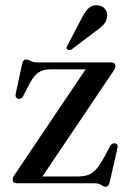

<svg xmlns="http://www.w3.org/2000/svg" viewBox="-20 -695 488 728"><path d="M407 -421 131.5 -12 114.5 -26H275.5Q298.5 -26 314.5 -31.8Q330.5 -37.5 344.5 -53.2Q358.5 -69 375.5 -99.5L397.5 -141Q401.5 -147.5 406.2 -150Q411 -152.5 416 -151.5Q422 -150.5 424.5 -146Q427 -141.5 425.5 -134L396 -5Q393.5 5 390 9Q386.5 13 381 13Q373 13 364 6.5Q355 0 337 0H49Q37.5 0 32.8 -3.2Q28 -6.5 28 -12.5Q28 -17.5 30.2 -23.2Q32.5 -29 38.5 -37L313 -444.5L329.5 -432H171.5Q152 -432 137.5 -426.2Q123 -420.5 111 -406.5Q99 -392.5 86.5 -367L68 -331Q64.5 -324.5 60 -321.8Q55.5 -319 49.5 -320Q43.5 -321.5 40.8 -326.2Q38 -331 39.5 -339L63.5 -451Q66 -461.5 69.8 -465.5Q73.5 -469.5 80 -469.5Q87.5 -469.5 96.2 -464Q105 -458.5 122 -458.5H396.5Q408 -458.5 412.8 -455.2Q417.5 -452 417.5 -445.5Q417.5 -441 415.2 -435.2Q413 -429.5 407 -421ZM287.5 -621.5Q300 -648 314.5 -662.5Q329 -677 349.5 -675Q369 -673.5 378.5 -660.8Q388 -648 386.5 -633.5Q385 -615.5 373 -602Q361 -588.5 341 -575.5L251.5 -507.5Q247.5 -505.5 243 -505.2Q238.5 -505 235 -507.5Q231.5 -511 232.5 -515Q233.5 -519 236 -523.5Z"/></svg>

Font: Fraunces 60pt
Style: Regular
Weight: 400
Version: Version 1.000;[b76b70a41]